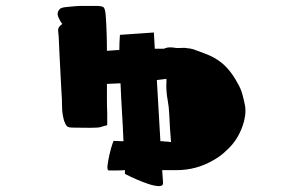

<svg xmlns="http://www.w3.org/2000/svg" viewBox="-20 -540 1040 650"><path d="M343 -116Q333 -114 324.5 -111Q316 -108 308 -108Q287 -107 267 -107.5Q247 -108 226 -108Q212 -108 207 -112.5Q202 -117 197 -131Q190 -156 190 -181Q190 -206 188 -230Q186 -263 184.5 -296.5Q183 -330 181 -364Q180 -382 179.5 -399.5Q179 -417 177 -433Q176 -443 180 -448.5Q184 -454 191 -459Q184 -467 177.5 -482Q171 -497 182 -509Q186 -514 202.5 -516Q219 -518 234.5 -519Q250 -520 250 -520H305Q327 -520 331.5 -514.5Q336 -509 338 -487Q340 -458 341 -428Q342 -398 342 -368L384 -371Q384 -383 384.5 -396Q385 -409 386 -422L501 -430Q502 -416 502.5 -402.5Q503 -389 504 -375H536Q536 -375 536 -375.5Q536 -376 537 -376Q544 -379 551.5 -379.5Q559 -380 567 -379Q576 -377 585.5 -377.5Q595 -378 605 -378Q615 -377 624.5 -375.5Q634 -374 643 -370Q659 -364 674 -358.5Q689 -353 704 -345Q731 -330 750.5 -308Q770 -286 784 -259Q795 -241 800.5 -221Q806 -201 810 -180Q812 -164 809.5 -146.5Q807 -129 801 -113Q784 -64 747 -31Q737 -21 725.5 -12.5Q714 -4 703 2Q645 36 578 36H529L532 78Q533 90 518.5 90Q504 90 483 83Q462 76 441.5 67Q421 58 409.5 52Q398 46 403 47V36Q390 37 376.5 37Q363 37 349 37Q342 37 344 20Q346 3 351 -18.5Q356 -40 361 -54Q366 -68 365 -63Q372 -63 378.5 -62.5Q385 -62 391 -62H398Q396 -112 393 -160.5Q390 -209 388 -258L342 -256Q342 -231 342 -206Q342 -181 343 -156ZM543 -273Q535 -272 527 -271Q519 -270 511 -269Q517 -164 523 -62Q527 -62 530 -62Q533 -62 537 -61Q542 -61 547.5 -60.5Q553 -60 559 -59Q555 -105 553 -153Q552 -178 547.5 -202Q543 -226 543 -251Q543 -256 543.5 -262Q544 -268 543 -273Z"/></svg>

Font: Palette Mosaic
Style: Regular
Weight: 400
Designer: Shibuyafont
Version: Version 1.001